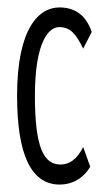

<svg xmlns="http://www.w3.org/2000/svg" viewBox="-20 -486 290 517"><path d="M141 11C173 11 203 -4 223 -37L204 -90C187 -56 166 -43 143 -43C98 -43 74 -88 74 -228C74 -375 112 -413 139 -413C169 -413 184 -396 204 -355L227 -400C212 -444 183 -466 140 -466C85 -466 26 -411 26 -228C26 -69 64 11 141 11Z"/></svg>

Font: Inconsolata UltraCondensed Thin
Style: Regular
Weight: 100
Width: 1
Monospace: yes
Designer: Raph Levien, Cyreal, Brenton Simpson
Foundry: Raph Levien, Cyreal, Google
Version: Version 3.100